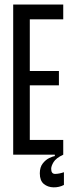

<svg xmlns="http://www.w3.org/2000/svg" viewBox="-20 -680 316 844"><path d="M38 0V-660H258V-595H111V-368H239V-305H111V-65H258V0ZM261 133Q240 144 215 143.5Q190 143 172.5 128.5Q155 114 155 82Q155 55 168 38.5Q181 22 197 14.5Q213 7 221 6V-5H258V0Q226 15 215.5 32.5Q205 50 205 62Q205 85 223 84.5Q241 84 261 77Z"/></svg>

Font: Bricolage Grotesque 48pt Condensed Light
Style: Regular
Weight: 300
Width: 3
Designer: Mathieu Triay
Foundry: Atelier Triay
Version: Version 1.000; ttfautohint (v1.8.4.7-5d5b);gftools[0.9.32]